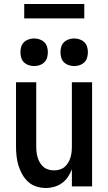

<svg xmlns="http://www.w3.org/2000/svg" viewBox="-20 -931 540 959"><path d="M209 8Q185 8 161.5 0.5Q138 -7 120.5 -23Q103 -39 91 -60.5Q79 -82 72 -105Q65 -128 62.5 -152Q60 -176 60 -200V-520H161V-200Q161 -186 162.5 -172Q164 -158 168 -144.5Q172 -131 179.5 -118.5Q187 -106 197.5 -97Q208 -88 222 -84Q236 -80 250 -80Q264 -80 278 -84Q292 -88 302.5 -97Q313 -106 320.5 -118.5Q328 -131 332 -144.5Q336 -158 337.5 -172Q339 -186 339 -200V-520H440V0H339V-85Q331 -65 319 -47Q307 -29 289.5 -16.5Q272 -4 251 2Q230 8 209 8ZM351 -601Q337 -601 323.5 -605.5Q310 -610 300 -619.5Q290 -629 286 -642.5Q282 -656 282 -670Q282 -684 286 -697.5Q290 -711 300 -720.5Q310 -730 323.5 -734.5Q337 -739 351 -739Q364 -739 377.5 -734.5Q391 -730 401 -720.5Q411 -711 415 -697.5Q419 -684 419 -670Q419 -656 415 -642.5Q411 -629 401 -619.5Q391 -610 377.5 -605.5Q364 -601 351 -601ZM151 -601Q137 -601 123.5 -605.5Q110 -610 100 -619.5Q90 -629 86 -642.5Q82 -656 82 -670Q82 -684 86 -697.5Q90 -711 100 -720.5Q110 -730 123.5 -734.5Q137 -739 151 -739Q164 -739 177.5 -734.5Q191 -730 201 -720.5Q211 -711 215 -697.5Q219 -684 219 -670Q219 -656 215 -642.5Q211 -629 201 -619.5Q191 -610 177.5 -605.5Q164 -601 151 -601ZM101 -839V-911H401V-839Z"/></svg>

Font: Iosevka Custom Semibold
Style: Regular
Weight: 600
Designer: Belleve Invis
Foundry: Belleve Invis
Version: Version 27.0.2; ttfautohint (v1.8.4)